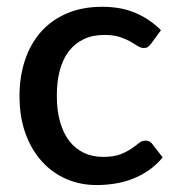

<svg xmlns="http://www.w3.org/2000/svg" viewBox="-20 -538 520 566"><path d="M426 -410Q421 -403.5 416.5 -400Q412 -396.5 403.5 -396.5Q395 -396.5 385.8 -402.5Q376.5 -408.5 363.8 -415.8Q351 -423 333 -429Q315 -435 288 -435Q253 -435 226.8 -422.5Q200.5 -410 182.8 -386.8Q165 -363.5 156.2 -330.2Q147.5 -297 147.5 -255.5Q147.5 -212.5 157 -179Q166.5 -145.5 184.2 -122.5Q202 -99.5 227.2 -87.5Q252.5 -75.5 284 -75.5Q315 -75.5 334.5 -83Q354 -90.5 367 -99.5Q380 -108.5 389.2 -116Q398.5 -123.5 409 -123.5Q422 -123.5 429 -113.5L459.5 -74Q441 -51.5 418.5 -36Q396 -20.5 371 -10.8Q346 -1 319 3.2Q292 7.5 264.5 7.5Q217 7.5 175.8 -10.2Q134.5 -28 103.8 -61.8Q73 -95.5 55.2 -144.2Q37.5 -193 37.5 -255.5Q37.5 -312 53.5 -360.2Q69.5 -408.5 100.2 -443.5Q131 -478.5 176.5 -498.2Q222 -518 281.5 -518Q337 -518 379.2 -500Q421.5 -482 454.5 -449Z"/></svg>

Font: LatoLatin Semibold
Style: Regular
Weight: 600
Designer: Lukasz Dziedzic with Adam Twardoch and Botio Nikoltchev
Foundry: tyPoland Lukasz Dziedzic
Version: Version 2.015; 2015-08-06; http://www.latofonts.com/